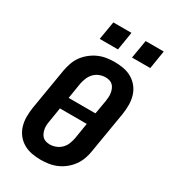

<svg xmlns="http://www.w3.org/2000/svg" viewBox="-227 -1063 1053 1184"><g transform="rotate(30 300.0 -471.0)"><path d="M257 8Q224 8 192 2Q160 -4 133 -20Q106 -36 87 -60.5Q68 -85 59 -115.5Q50 -146 50 -179Q50 -212 55 -245L104 -538Q109 -566 118.5 -594Q128 -622 145.5 -646.5Q163 -671 187.5 -690.5Q212 -710 239 -722Q266 -734 295 -738.5Q324 -743 352 -743Q385 -743 417 -737Q449 -731 476 -715Q503 -699 522 -674.5Q541 -650 550 -619.5Q559 -589 559 -556Q559 -523 554 -490L505 -197Q501 -169 491 -141Q481 -113 463.5 -88.5Q446 -64 422 -44.5Q398 -25 370.5 -13Q343 -1 314 3.5Q285 8 257 8ZM407 -409 424 -508Q426 -523 427 -537.5Q428 -552 425.5 -566Q423 -580 417.5 -593Q412 -606 402.5 -615.5Q393 -625 379 -629Q365 -633 350 -633Q329 -633 307.5 -624.5Q286 -616 270.5 -599.5Q255 -583 246.5 -562Q238 -541 234 -520L216 -409ZM259 -102Q280 -102 301.5 -110.5Q323 -119 339 -135.5Q355 -152 363 -173Q371 -194 375 -215L393 -326H202L186 -227Q183 -212 182 -197.5Q181 -183 183.5 -169Q186 -155 191.5 -142Q197 -129 206.5 -119.5Q216 -110 230 -106Q244 -102 259 -102ZM430 -820 452 -950H581L560 -820ZM200 -820 222 -950H351L330 -820Z"/></g></svg>

Font: Iosevka SS04 XBd Ex
Style: Italic
Weight: 800
Width: 7
Italic angle: -9°
Monospace: yes
Designer: Belleve Invis
Foundry: Belleve Invis
Version: Version 19.0.0; ttfautohint (v1.8.4)